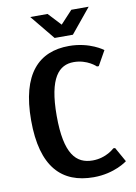

<svg xmlns="http://www.w3.org/2000/svg" viewBox="-98 -963 731 1035"><g transform="rotate(-10 267.5 -445.0)"><path d="M50 -350C50 -95 155 10 330 10C445 10 515 -45 515 -45L470 -125H460C460 -125 415 -80 340 -80C250 -80 190 -140 190 -350C190 -560 250 -620 330 -620C405 -620 450 -575 450 -575H460L505 -655C505 -655 435 -710 320 -710C155 -710 50 -605 50 -350ZM352 -766 462 -900H367L302 -830L237 -900H142L252 -766Z"/></g></svg>

Font: Scada
Style: Bold
Weight: 700
Designer: Jovanny Lemonad
Foundry: Jovanny Lemonad
Version: Version 3.005